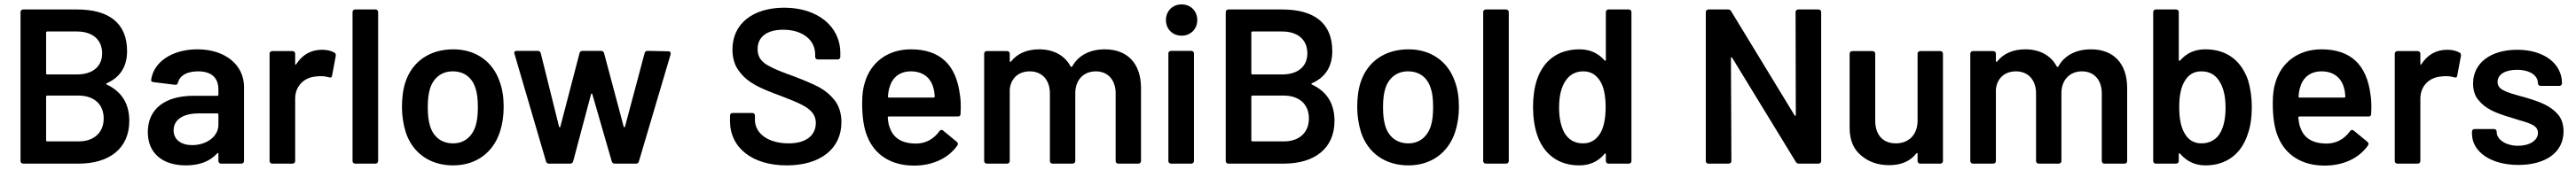

<svg xmlns="http://www.w3.org/2000/svg" viewBox="-20 -743 11676 772"><path d="M464 -365C525 -392 556 -441 556 -511C556 -638 474 -700 329 -700H85C78 -700 73 -695 73 -688V-12C73 -5 78 0 85 0H337C473 0 566 -67 566 -194C566 -272 532 -327 464 -359C462 -360 461 -361 461 -362C461 -363 462 -364 464 -365ZM329 -600C400 -600 443 -562 443 -501C443 -441 400 -405 329 -405H194C191 -405 189 -407 189 -410V-595C189 -598 191 -600 194 -600ZM194 -101C191 -101 189 -103 189 -106V-304C189 -307 191 -309 194 -309H335C406 -309 450 -270 450 -205C450 -141 406 -101 337 -101Z M875 -519C759 -519 676 -461 665 -380V-378C665 -374 669 -371 676 -370L773 -358H776C781 -358 785 -361 787 -368C795 -400 827 -419 878 -419C939 -419 970 -389 970 -337V-313C970 -310 968 -308 965 -308H858C726 -308 650 -247 650 -143C650 -43 722 8 822 8C884 8 931 -10 964 -46C965 -47 966 -48 967 -48C968 -48 970 -48 970 -44V-12C970 -5 975 0 982 0H1074C1081 0 1086 -5 1086 -12V-349C1086 -447 1002 -519 875 -519ZM851 -84C802 -84 767 -108 767 -151C767 -200 810 -228 881 -228H965C968 -228 970 -226 970 -223V-176C970 -123 916 -84 851 -84Z M1440 -517C1390 -517 1351 -495 1323 -452C1322 -450 1321 -449 1320 -449C1320 -449 1318 -449 1318 -454V-499C1318 -506 1313 -511 1306 -511H1214C1207 -511 1202 -506 1202 -499V-12C1202 -5 1207 0 1214 0H1306C1313 0 1318 -5 1318 -12V-295C1318 -354 1360 -393 1416 -396C1421 -397 1427 -397 1436 -397C1449 -397 1461 -395 1471 -392C1474 -391 1476 -391 1478 -391C1482 -391 1484 -394 1485 -399L1502 -489V-493C1502 -498 1500 -502 1496 -504C1480 -513 1461 -517 1440 -517Z M1682 0C1689 0 1694 -5 1694 -12V-688C1694 -695 1689 -700 1682 -700H1590C1583 -700 1578 -695 1578 -688V-12C1578 -5 1583 0 1590 0Z M2034 8C2137 8 2215 -49 2246 -144C2257 -178 2263 -216 2263 -258C2263 -302 2257 -340 2245 -372C2214 -464 2136 -519 2035 -519C1928 -519 1849 -464 1818 -371C1807 -338 1802 -300 1802 -257C1802 -217 1808 -179 1819 -143C1850 -48 1929 8 2034 8ZM2034 -92C1982 -92 1944 -121 1929 -172C1922 -195 1919 -223 1919 -256C1919 -289 1922 -317 1929 -340C1945 -391 1983 -419 2032 -419C2084 -419 2121 -391 2136 -340C2143 -320 2146 -292 2146 -256C2146 -222 2143 -194 2136 -172C2120 -121 2083 -92 2034 -92Z M2564 0C2571 0 2576 -3 2578 -10L2659 -315C2660 -319 2664 -319 2665 -315L2753 -10C2755 -3 2760 0 2767 0H2863C2870 0 2874 -3 2876 -10L3020 -497V-500C3020 -505 3018 -510 3010 -510L2916 -512C2909 -512 2904 -509 2902 -502L2813 -168C2812 -164 2808 -164 2807 -168L2718 -502C2716 -509 2711 -512 2704 -512H2621C2614 -512 2609 -509 2607 -502L2520 -168C2519 -164 2515 -164 2514 -168L2431 -502C2429 -509 2424 -512 2417 -512H2322C2315 -512 2311 -509 2311 -502L2455 -10C2457 -3 2462 0 2469 0Z M3546 8C3699 8 3794 -68 3794 -188C3794 -227 3784 -260 3764 -287C3743 -313 3719 -333 3691 -348C3662 -363 3624 -379 3577 -397C3532 -413 3499 -426 3478 -437C3435 -457 3414 -480 3414 -520C3414 -576 3457 -608 3530 -608C3621 -608 3675 -559 3675 -496V-485C3675 -478 3680 -473 3687 -473H3777C3784 -473 3789 -478 3789 -485V-502C3789 -624 3685 -708 3535 -708C3392 -708 3300 -635 3300 -518C3300 -479 3310 -446 3330 -420C3369 -367 3423 -343 3518 -308C3560 -292 3592 -279 3613 -268C3655 -247 3678 -222 3678 -185C3678 -130 3636 -92 3555 -92C3460 -92 3402 -138 3402 -199V-218C3402 -225 3397 -230 3390 -230H3301C3294 -230 3289 -225 3289 -218V-193C3289 -72 3390 8 3546 8Z M4331 -313C4314 -450 4240 -519 4109 -519C4005 -519 3927 -461 3900 -368C3892 -344 3888 -313 3888 -274C3888 -210 3896 -160 3911 -124C3944 -40 4019 9 4123 9C4207 9 4279 -24 4320 -83C4321 -86 4322 -88 4322 -90C4322 -93 4320 -96 4317 -99L4255 -150C4253 -152 4251 -153 4248 -153C4244 -153 4241 -151 4238 -147C4211 -110 4175 -91 4130 -91C4068 -92 4029 -116 4013 -164C4009 -172 4006 -187 4004 -209C4004 -212 4006 -214 4009 -214H4322C4330 -214 4334 -218 4334 -226L4335 -257C4335 -278 4334 -296 4331 -313ZM4109 -419C4162 -419 4199 -391 4211 -343C4214 -334 4216 -322 4217 -305C4217 -302 4215 -300 4212 -300H4009C4006 -300 4005 -301 4005 -303V-305C4006 -323 4009 -338 4013 -349C4026 -393 4060 -419 4109 -419Z M4988 -519C4924 -519 4869 -494 4840 -441C4839 -440 4837 -439 4836 -439C4835 -439 4834 -440 4833 -441C4806 -492 4755 -519 4690 -519C4637 -519 4592 -501 4563 -464C4562 -463 4561 -462 4560 -462C4560 -462 4557 -462 4557 -466V-499C4557 -506 4552 -511 4545 -511H4453C4446 -511 4441 -506 4441 -499V-12C4441 -5 4446 0 4453 0H4545C4552 0 4557 -5 4557 -12V-337C4562 -388 4597 -419 4648 -419C4703 -419 4739 -380 4739 -319V-12C4739 -5 4744 0 4751 0H4842C4849 0 4854 -5 4854 -12V-320C4854 -380 4892 -419 4947 -419C5002 -419 5037 -380 5037 -319V-12C5037 -5 5042 0 5049 0H5140C5147 0 5152 -5 5152 -12V-343C5152 -454 5091 -519 4988 -519Z M5336 -581C5377 -581 5407 -611 5407 -652C5407 -693 5377 -723 5336 -723C5295 -723 5265 -693 5265 -652C5265 -611 5295 -581 5336 -581ZM5380 0C5387 0 5392 -5 5392 -12V-500C5392 -507 5387 -512 5380 -512H5288C5281 -512 5276 -507 5276 -500V-12C5276 -5 5281 0 5288 0Z M5927 -365C5988 -392 6019 -441 6019 -511C6019 -638 5937 -700 5792 -700H5548C5541 -700 5536 -695 5536 -688V-12C5536 -5 5541 0 5548 0H5800C5936 0 6029 -67 6029 -194C6029 -272 5995 -327 5927 -359C5925 -360 5924 -361 5924 -362C5924 -363 5925 -364 5927 -365ZM5792 -600C5863 -600 5906 -562 5906 -501C5906 -441 5863 -405 5792 -405H5657C5654 -405 5652 -407 5652 -410V-595C5652 -598 5654 -600 5657 -600ZM5657 -101C5654 -101 5652 -103 5652 -106V-304C5652 -307 5654 -309 5657 -309H5798C5869 -309 5913 -270 5913 -205C5913 -141 5869 -101 5800 -101Z M6364 8C6467 8 6545 -49 6576 -144C6587 -178 6593 -216 6593 -258C6593 -302 6587 -340 6575 -372C6544 -464 6466 -519 6365 -519C6258 -519 6179 -464 6148 -371C6137 -338 6132 -300 6132 -257C6132 -217 6138 -179 6149 -143C6180 -48 6259 8 6364 8ZM6364 -92C6312 -92 6274 -121 6259 -172C6252 -195 6249 -223 6249 -256C6249 -289 6252 -317 6259 -340C6275 -391 6313 -419 6362 -419C6414 -419 6451 -391 6466 -340C6473 -320 6476 -292 6476 -256C6476 -222 6473 -194 6466 -172C6450 -121 6413 -92 6364 -92Z M6807 0C6814 0 6819 -5 6819 -12V-688C6819 -695 6814 -700 6807 -700H6715C6708 -700 6703 -695 6703 -688V-12C6703 -5 6708 0 6715 0Z M7259 -471C7259 -467 7257 -467 7256 -467C7255 -467 7254 -468 7253 -469C7224 -502 7186 -519 7140 -519C7041 -519 6975 -467 6946 -379C6935 -345 6929 -304 6929 -257C6929 -211 6935 -169 6947 -132C6976 -44 7043 8 7138 8C7185 8 7224 -9 7253 -44C7254 -45 7255 -46 7256 -46C7257 -46 7259 -46 7259 -42V-12C7259 -5 7264 0 7271 0H7363C7370 0 7375 -5 7375 -12V-688C7375 -695 7370 -700 7363 -700H7271C7264 -700 7259 -695 7259 -688ZM7235 -140C7216 -108 7190 -92 7156 -92C7118 -92 7090 -108 7071 -140C7055 -170 7047 -208 7047 -255C7047 -307 7057 -348 7077 -377C7096 -405 7123 -419 7157 -419C7190 -419 7215 -404 7233 -375C7250 -348 7258 -308 7258 -256C7258 -206 7250 -167 7235 -140Z M8120 -222C8120 -217 8118 -217 8117 -217C8116 -217 8115 -218 8114 -220L7827 -692C7824 -697 7820 -700 7813 -700H7724C7717 -700 7712 -695 7712 -688V-12C7712 -5 7717 0 7724 0H7816C7823 0 7828 -5 7828 -12L7826 -478C7826 -483 7828 -483 7829 -483C7830 -483 7831 -482 7832 -480L8120 -8C8123 -3 8127 0 8134 0H8223C8230 0 8235 -5 8235 -12V-688C8235 -695 8230 -700 8223 -700H8131C8124 -700 8119 -695 8119 -688Z M8672 -195C8672 -132 8633 -92 8573 -92C8514 -92 8480 -132 8480 -195V-499C8480 -506 8475 -511 8468 -511H8376C8369 -511 8364 -506 8364 -499V-162C8364 -108 8381 -66 8416 -37C8450 -8 8492 7 8543 7C8598 7 8639 -11 8666 -46C8667 -47 8668 -48 8669 -48C8670 -48 8672 -48 8672 -44V-12C8672 -5 8677 0 8684 0H8775C8782 0 8787 -5 8787 -12V-499C8787 -506 8782 -511 8775 -511H8684C8677 -511 8672 -506 8672 -499Z M9458 -519C9394 -519 9339 -494 9310 -441C9309 -440 9307 -439 9306 -439C9305 -439 9304 -440 9303 -441C9276 -492 9225 -519 9160 -519C9107 -519 9062 -501 9033 -464C9032 -463 9031 -462 9030 -462C9030 -462 9027 -462 9027 -466V-499C9027 -506 9022 -511 9015 -511H8923C8916 -511 8911 -506 8911 -499V-12C8911 -5 8916 0 8923 0H9015C9022 0 9027 -5 9027 -12V-337C9032 -388 9067 -419 9118 -419C9173 -419 9209 -380 9209 -319V-12C9209 -5 9214 0 9221 0H9312C9319 0 9324 -5 9324 -12V-320C9324 -380 9362 -419 9417 -419C9472 -419 9507 -380 9507 -319V-12C9507 -5 9512 0 9519 0H9610C9617 0 9622 -5 9622 -12V-343C9622 -454 9561 -519 9458 -519Z M10170 -379C10139 -467 10075 -519 9976 -519C9929 -519 9891 -502 9862 -468C9861 -467 9860 -467 9859 -467C9859 -467 9856 -467 9856 -471V-688C9856 -695 9851 -700 9844 -700H9752C9745 -700 9740 -695 9740 -688V-12C9740 -5 9745 0 9752 0H9844C9851 0 9856 -5 9856 -12V-43C9856 -47 9859 -47 9859 -47C9860 -47 9861 -46 9862 -45C9892 -10 9930 8 9977 8C10072 8 10139 -44 10168 -132C10181 -168 10187 -210 10187 -257C10187 -301 10181 -342 10170 -379ZM10044 -140C10027 -109 9996 -92 9959 -92C9924 -92 9898 -108 9881 -140C9866 -166 9858 -205 9858 -256C9858 -308 9866 -348 9883 -375C9900 -404 9925 -419 9958 -419C9993 -419 10020 -405 10038 -377C10058 -348 10068 -307 10068 -255C10068 -206 10060 -168 10044 -140Z M10725 -313C10708 -450 10634 -519 10503 -519C10399 -519 10321 -461 10294 -368C10286 -344 10282 -313 10282 -274C10282 -210 10290 -160 10305 -124C10338 -40 10413 9 10517 9C10601 9 10673 -24 10714 -83C10715 -86 10716 -88 10716 -90C10716 -93 10714 -96 10711 -99L10649 -150C10647 -152 10645 -153 10642 -153C10638 -153 10635 -151 10632 -147C10605 -110 10569 -91 10524 -91C10462 -92 10423 -116 10407 -164C10403 -172 10400 -187 10398 -209C10398 -212 10400 -214 10403 -214H10716C10724 -214 10728 -218 10728 -226L10729 -257C10729 -278 10728 -296 10725 -313ZM10503 -419C10556 -419 10593 -391 10605 -343C10608 -334 10610 -322 10611 -305C10611 -302 10609 -300 10606 -300H10403C10400 -300 10399 -301 10399 -303V-305C10400 -323 10403 -338 10407 -349C10420 -393 10454 -419 10503 -419Z M11073 -517C11023 -517 10984 -495 10956 -452C10955 -450 10954 -449 10953 -449C10953 -449 10951 -449 10951 -454V-499C10951 -506 10946 -511 10939 -511H10847C10840 -511 10835 -506 10835 -499V-12C10835 -5 10840 0 10847 0H10939C10946 0 10951 -5 10951 -12V-295C10951 -354 10993 -393 11049 -396C11054 -397 11060 -397 11069 -397C11082 -397 11094 -395 11104 -392C11107 -391 11109 -391 11111 -391C11115 -391 11117 -394 11118 -399L11135 -489V-493C11135 -498 11133 -502 11129 -504C11113 -513 11094 -517 11073 -517Z M11395 6C11519 6 11600 -51 11600 -146C11600 -177 11592 -203 11575 -223C11542 -262 11496 -280 11425 -301L11403 -307C11330 -327 11301 -339 11301 -371C11301 -406 11337 -426 11389 -426C11448 -426 11484 -400 11484 -365C11484 -358 11489 -353 11496 -353H11581C11588 -353 11593 -358 11593 -365C11593 -453 11513 -517 11390 -517C11270 -517 11190 -457 11190 -364C11190 -333 11198 -308 11214 -289C11246 -249 11291 -230 11359 -210L11397 -198C11458 -181 11484 -170 11484 -139C11484 -106 11447 -81 11394 -81C11338 -81 11297 -110 11297 -143V-145C11297 -152 11292 -157 11285 -157H11197C11190 -157 11185 -152 11185 -145V-136C11185 -55 11269 6 11395 6Z"/></svg>

Font: Barlow SemiBold Numbers
Style: Regular
Weight: 600
Designer: Jeremy Tribby
Foundry: Tribby Type
Version: Version 1.408